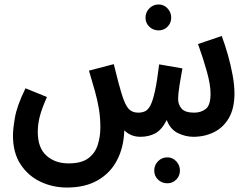

<svg xmlns="http://www.w3.org/2000/svg" viewBox="-20 -607 1121 859"><path d="M280 232Q215 232 160 205.5Q105 179 71.5 127.5Q38 76 38 -1Q38 -30 47 -82Q56 -134 94 -212L190 -173Q167 -121 158 -86Q149 -51 149 -17Q149 54 187.5 89Q226 124 287 124Q344 124 374.5 101.5Q405 79 417 42Q429 5 429 -36Q429 -81 422.5 -120Q416 -159 404.5 -200Q393 -241 378 -291L489 -320Q503 -263 511 -233.5Q519 -204 524 -188Q540 -136 556 -119.5Q572 -103 598 -103Q616 -103 629.5 -109.5Q643 -116 653.5 -136.5Q664 -157 673.5 -200.5Q683 -244 692 -319L796 -301Q790 -269 783.5 -228Q777 -187 777 -163Q777 -139 792.5 -121Q808 -103 849 -103Q879 -103 900.5 -119.5Q922 -136 922 -188Q922 -228 905.5 -287Q889 -346 866 -410L972 -446Q987 -406 1000 -360Q1013 -314 1021 -269.5Q1029 -225 1029 -189Q1029 -123 1004.5 -80Q980 -37 938 -16Q896 5 845 5Q810 5 776 -11.5Q742 -28 726 -70Q703 -25 674 -10Q645 5 608 5Q565 5 536 -24Q534 51 504 109Q474 167 417.5 199.5Q361 232 280 232ZM729 213Q704 213 687 196.5Q670 180 670 156Q670 132 687 114.5Q704 97 729 97Q752 97 768.5 114.5Q785 132 785 156Q785 180 768.5 196.5Q752 213 729 213ZM690 -471Q665 -471 648 -487.5Q631 -504 631 -528Q631 -552 648 -569.5Q665 -587 690 -587Q713 -587 729.5 -569.5Q746 -552 746 -528Q746 -504 729.5 -487.5Q713 -471 690 -471Z"/></svg>

Font: Noto Sans Arabic ExtCond SemBd
Style: Regular
Weight: 600
Width: 2
Designer: Monotype Design Team, Nadine Chahine, Nizar Qandah and Khaled Hosny
Foundry: Monotype Imaging Inc.
Version: Version 2.012; ttfautohint (v1.8.4.7-5d5b)